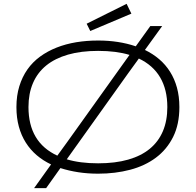

<svg xmlns="http://www.w3.org/2000/svg" viewBox="-20 -895 1024 1004"><path d="M918 -335Q918 -244.6 885.3 -179Q852.5 -113.3 795.4 -70.6Q738.3 -27.8 660.6 -7.3Q583 13.2 493.2 13.2Q438.5 13.2 389.2 5.6Q339.8 -2 295.9 -16.1L221.2 88.9H158.2L247.1 -35.2Q205.6 -54.7 172.1 -83.3Q138.7 -111.8 115 -149.2Q91.3 -186.5 78.6 -232.9Q65.9 -279.3 65.9 -335Q65.9 -395 81.1 -444.1Q96.2 -493.2 123.5 -532Q150.9 -570.8 189.7 -599.1Q228.5 -627.4 276.1 -646.2Q323.7 -665 378.4 -674.1Q433.1 -683.1 493.2 -683.1Q600.6 -683.1 689.9 -652.8L766.1 -758.8H828.1L737.8 -633.8Q779.3 -613.8 812.5 -585.4Q845.7 -557.1 869.1 -520Q892.6 -482.9 905.3 -436.8Q918 -390.6 918 -335ZM657.2 -607.9Q588.4 -628.9 493.2 -628.9Q403.8 -628.9 335.7 -609.4Q267.6 -589.8 221.7 -552.5Q175.8 -515.1 152.3 -460.2Q128.9 -405.3 128.9 -335Q128.9 -242.7 166.7 -179.2Q204.6 -115.7 279.8 -81.1L334 -155.8ZM329.1 -62Q398.4 -41 493.2 -41Q582.5 -41 650.1 -60.3Q717.8 -79.6 763.2 -116.9Q808.6 -154.3 831.8 -209Q855 -263.7 855 -335Q855 -426.3 817.6 -490Q780.3 -553.7 706.1 -588.9L651.9 -514.2ZM667 -823.7 452.1 -732.9 433.1 -771 642.1 -875Z"/></svg>

Font: Syncopate
Style: Regular
Weight: 400
Width: 7
Version: Version 001.001